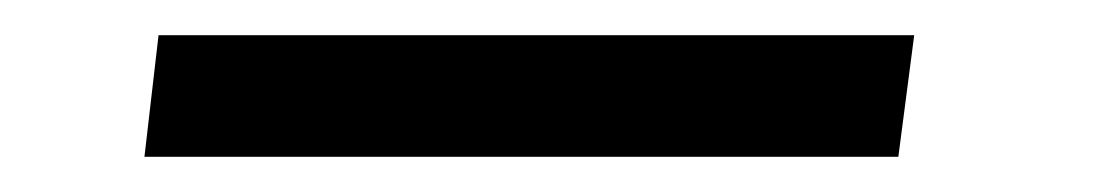

<svg xmlns="http://www.w3.org/2000/svg" viewBox="-20 44 624 109"><path d="M70 64 62 133H490L499 64Z"/></svg>

Font: Falling Sky
Style: CondObl
Weight: 400
Designer: Paul D. Hunt
Foundry: Adobe Systems Incorporated
Version: Version 1.02